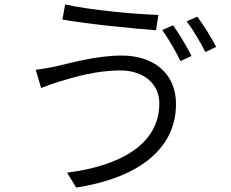

<svg xmlns="http://www.w3.org/2000/svg" viewBox="-20 -801 1040 864"><path d="M697 -336C697 -153 524 -55 282 -24L323 43C579 4 772 -116 772 -333C772 -474 668 -551 528 -551C414 -551 300 -518 230 -502C201 -496 168 -490 141 -487L165 -405C188 -414 215 -424 247 -434C307 -451 405 -484 522 -484C626 -484 697 -424 697 -336ZM273 -781 261 -713C374 -693 573 -673 682 -665L693 -734C597 -736 382 -756 273 -781ZM759 -687 710 -666C737 -628 773 -567 792 -526L842 -549C821 -591 785 -651 759 -687ZM868 -726 820 -705C848 -668 882 -611 904 -567L953 -590C934 -627 895 -690 868 -726Z"/></svg>

Font: Noto Sans JP DemiLight
Style: Regular
Weight: 350
Designer: Ryoko NISHIZUKA 西塚涼子 (kana, bopomofo & ideographs); Paul D. Hunt (Latin, Greek & Cyrillic); Sandoll Communications 산돌커뮤니
Foundry: Adobe
Version: Version 2.004;hotconv 1.0.118;makeotfexe 2.5.65603